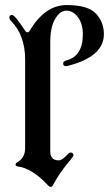

<svg xmlns="http://www.w3.org/2000/svg" viewBox="-20 -727 430 757"><path d="M17.1 -658.7Q17.1 -668 27.3 -668Q38.6 -668 77.6 -607.9Q83 -599.6 88.1 -599.6Q93.3 -599.6 97.7 -606.9Q157.7 -707 242.4 -707Q327.1 -707 358.4 -673.3Q389.6 -639.6 389.6 -592.3Q389.6 -503.4 247.1 -467.3Q243.2 -466.3 239.7 -466.3Q229 -466.3 229 -477.1Q229 -485.4 241.7 -488.8Q306.6 -505.4 306.6 -592.3Q306.6 -633.8 287.1 -659.4Q267.6 -685.1 242.2 -685.1Q216.8 -685.1 197.5 -652.8Q178.2 -620.6 178.2 -561V-129.9Q178.2 -94.7 211.9 -94.7Q224.6 -94.7 247.1 -118.7Q253.4 -125.5 258.3 -125.5Q269.5 -125.5 269.5 -115.2Q269.5 -110.8 263.7 -104Q212.9 -44.4 189 2.9Q185.5 9.8 180.2 9.8Q174.8 9.8 168.5 2.9Q106 -64 49.8 -70.8Q41.5 -71.8 41.5 -77.6Q41.5 -83.5 46.9 -86.4Q79.1 -104 79.1 -142.6V-492.2Q79.1 -588.9 22.5 -645.5Q17.1 -650.9 17.1 -658.7Z"/></svg>

Font: UnifrakturMaguntia
Style: Book
Weight: 400
Designer: j. 'mach' wust, Gerrit Ansmann, Georg Duffner, based on a font by Peter Wiegel, original typeface by Carl Albert Fahrenw
Version: Version 2017-03-19